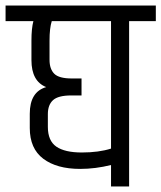

<svg xmlns="http://www.w3.org/2000/svg" viewBox="-44 -670 580 690"><path d="M355 -594H142Q134 -569 134 -524V-455Q134 -422 151 -405Q168 -388 214 -388H249V-327H212Q165 -327 146.5 -310Q128 -293 128 -260V-214Q128 -164 158.5 -143Q189 -122 250 -122Q311 -122 355 -136ZM69 -524Q69 -568 76 -594H-24V-650H516V-594H420V0H355V-77Q299 -63 244 -63Q160 -63 111.5 -99.5Q63 -136 63 -210V-261Q63 -340 122 -357Q69 -378 69 -454Z"/></svg>

Font: Khand
Style: Regular
Weight: 400
Designer: Devanagari: Sanchit Sawaria, Jyotish Sonowal; Latin: Satya Rajpurohit
Foundry: Indian Type Foundry
Version: Version 1.101;PS 1.0;hotconv 1.0.78;makeotf.lib2.5.61930; tt